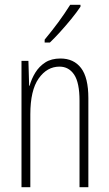

<svg xmlns="http://www.w3.org/2000/svg" viewBox="-20 -784 458 804"><path d="M233 -539Q289 -539 319.5 -499Q350 -459 350 -373V0H313V-362Q313 -438 290.5 -471.5Q268 -505 229 -505Q177 -505 142 -455.5Q107 -406 107 -305V0H70V-529H99L102 -425H104Q112 -454 128 -480Q144 -506 169.5 -522.5Q195 -539 233 -539ZM317 -756Q301 -732 278.5 -704.5Q256 -677 232 -650.5Q208 -624 189 -606H167V-618Q200 -658 225 -692Q250 -726 274 -764H317Z"/></svg>

Font: Noto Sans Khmer UI ExtraCondensed ExtraLight
Style: Regular
Weight: 200
Width: 2
Designer: Danh Hong and the Monotype Design Team
Foundry: Monotype Imaging Inc.
Version: Version 2.002; ttfautohint (v1.8.4.7-5d5b)